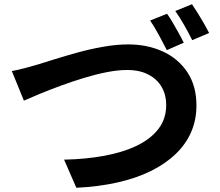

<svg xmlns="http://www.w3.org/2000/svg" viewBox="-20 -869 1040 908"><path d="M36 -533Q64 -538 98 -547Q132 -556 159 -564Q188 -573 237.5 -588.5Q287 -604 346.5 -620.5Q406 -637 469 -648Q532 -659 586 -659Q677 -659 750 -625.5Q823 -592 866 -527.5Q909 -463 909 -370Q909 -302 884 -244.5Q859 -187 810.5 -140.5Q762 -94 693 -60Q624 -26 535 -6Q446 14 341 19L283 -114Q384 -116 472 -132Q560 -148 626 -179.5Q692 -211 729 -259Q766 -307 766 -373Q766 -420 745 -457Q724 -494 682.5 -516Q641 -538 581 -538Q537 -538 484 -527.5Q431 -517 375.5 -500Q320 -483 267 -463.5Q214 -444 169 -425.5Q124 -407 93 -393ZM770 -804Q783 -786 797.5 -761Q812 -736 826 -711Q840 -686 849 -667L769 -632Q753 -663 731.5 -703Q710 -743 690 -772ZM888 -849Q901 -830 916.5 -805Q932 -780 946 -755.5Q960 -731 969 -713L889 -679Q874 -710 851.5 -749.5Q829 -789 809 -817Z"/></svg>

Font: Noto Sans SC Thin
Style: Bold
Weight: 700
Version: Version 2.004-H2;hotconv 1.0.118;makeotfexe 2.5.65603